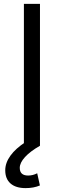

<svg xmlns="http://www.w3.org/2000/svg" viewBox="-20 -750 329 988"><path d="M103 0V-730H185.7V0ZM112 218Q61.4 218 34.2 194.2Q7 170.3 7 126.3Q7 88 33.7 51Q60.3 14 112.7 -20L185.7 0Q135.7 28.7 108.7 58.1Q81.7 87.6 81.7 113.6Q81.7 153.3 124.7 153.3Q149.4 153.3 171.4 141.6L185.4 204.3Q153.4 218 112 218Z"/></svg>

Font: M PLUS 2 Thin
Style: Regular
Weight: 100
Designer: Coji Morishita
Foundry: UNDERFOREST DESIGN
Version: Version 1.001